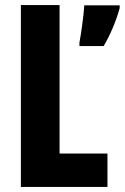

<svg xmlns="http://www.w3.org/2000/svg" viewBox="-20 -734 490 754"><path d="M62 0H402V-131H214V-714H62ZM450 -702V-713H311C309 -675 298 -598 292 -567V-553H387C413 -597 436 -651 450 -702Z"/></svg>

Font: Noto Sans Armenian ExtraCondensed ExtraBold
Style: Regular
Weight: 800
Width: 2
Designer: Monotype Design Team
Foundry: Monotype Imaging Inc.
Version: Version 2.008